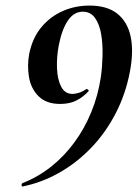

<svg xmlns="http://www.w3.org/2000/svg" viewBox="-20 -656 498 689"><path d="M62 13Q58 14 57.5 8.5Q57 3 61 1Q117 -21 163.5 -58Q210 -95 246.5 -144.5Q283 -194 307.5 -253.5Q332 -313 342 -380Q347 -416 348 -457Q349 -498 343 -533.5Q337 -569 321 -591.5Q305 -614 277 -614Q245 -614 223.5 -582Q202 -550 191 -494Q183 -452 184.5 -411.5Q186 -371 199.5 -345Q213 -319 240 -319Q250 -319 263 -323Q276 -327 289 -336Q291 -338 295.5 -334.5Q300 -331 298 -329Q279 -308 254.5 -295.5Q230 -283 196 -283Q146 -283 118.5 -310.5Q91 -338 84 -379.5Q77 -421 85 -464Q97 -521 129 -559Q161 -597 205.5 -616.5Q250 -636 301 -636Q365 -636 401.5 -606.5Q438 -577 449 -524Q460 -471 446 -398Q431 -319 395.5 -250Q360 -181 308.5 -127Q257 -73 194 -37Q131 -1 62 13Z"/></svg>

Font: Cormorant Infant Light
Style: Bold Italic
Weight: 700
Italic angle: -10°
Version: Version 4.001